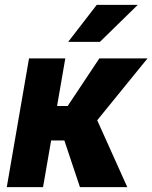

<svg xmlns="http://www.w3.org/2000/svg" viewBox="-20 -768 625 788"><path d="M248 -528.3 156.7 0H7.8L99.1 -528.3ZM585.4 -528.3 311.5 -191.4H167.5L174.3 -333H257.8L387.7 -528.3ZM308.1 0 233.4 -223.6 372.6 -288.6 502.4 0ZM259.8 -596.2 377 -748H545.4L390.1 -596.2Z"/></svg>

Font: Roboto ExtraBold
Style: Italic
Weight: 800
Designer: Christian Robertson
Foundry: Google
Version: Version 3.009; 2024